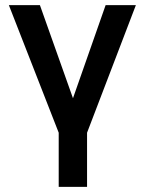

<svg xmlns="http://www.w3.org/2000/svg" viewBox="-20 -515 562 745"><path d="M207.8 210V0L14.4 -495H134.9L278.4 -90.9H248.1L389.8 -495H507.2L317.8 0V210Z"/></svg>

Font: Geologica-Sharp
Style: Regular
Weight: 100
Designer: Sindre Bremnes, Frode Helland
Foundry: Monokrom Skriftforlag AS
Version: Version 1.010;gftools[0.9.28]